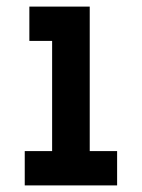

<svg xmlns="http://www.w3.org/2000/svg" viewBox="-20 -693 430 582"><path d="M335 -235V-131H55V-235H138V-569H69V-673H252V-235Z"/></svg>

Font: Biryani Heavy
Style: Regular
Weight: 900
Designer: Dan Reynolds and Mathieu Réguer
Foundry: Dan Reynolds and Mathieu Réguer
Version: Version 1.003; ttfautohint (v1.1) -l 5 -r 5 -G 72 -x 0 -D la